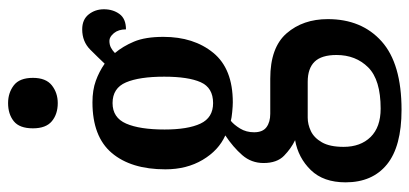

<svg xmlns="http://www.w3.org/2000/svg" viewBox="-296 -506 1038 487"><g transform="rotate(-90 223.5 -262.0)"><path d="M189 237Q96 237 50.5 200Q5 163 5 95Q5 39 36 7Q67 -25 112 -33Q91 -43 72.5 -61Q54 -79 54 -113Q54 -144 74 -167Q94 -190 124 -210Q86 -227 62 -267.5Q38 -308 38 -362Q38 -449 79.5 -498Q121 -547 208 -547Q239 -547 262.5 -538.5Q286 -530 306 -516Q321 -532 341.5 -552.5Q362 -573 393 -573Q418 -573 431 -556.5Q444 -540 444 -518Q444 -495 432 -478.5Q420 -462 393 -462Q393 -481 383.5 -492.5Q374 -504 364 -504Q354 -504 346.5 -500Q339 -496 333 -490Q350 -470 362 -441.5Q374 -413 374 -367Q374 -290 333.5 -240.5Q293 -191 208 -191Q199 -191 183.5 -192.5Q168 -194 161 -196Q151 -188 141.5 -172.5Q132 -157 132 -137Q132 -115 145 -105.5Q158 -96 179 -96H268Q347 -96 383 -54.5Q419 -13 419 50Q419 136 362.5 186.5Q306 237 189 237ZM206 -241Q245 -241 259 -272.5Q273 -304 273 -365Q273 -428 258.5 -462Q244 -496 206 -496Q169 -496 154 -461.5Q139 -427 139 -364Q139 -305 154 -273Q169 -241 206 -241ZM192 184Q265 184 296.5 152.5Q328 121 328 72Q328 34 311 16.5Q294 -1 260 -1H169Q152 -1 135 7Q118 15 106.5 35Q95 55 95 90Q95 133 120 158.5Q145 184 192 184ZM206 -635Q178 -635 160 -650Q142 -665 142 -698Q142 -732 160 -746.5Q178 -761 206 -761Q232 -761 251 -746.5Q270 -732 270 -698Q270 -665 251 -650Q232 -635 206 -635Z"/></g></svg>

Font: Noto Serif Tamil ExtraCondensed SemiBold
Style: Italic
Weight: 600
Width: 2
Italic angle: -12°
Designer: Indian Type Foundry, Tom Grace, and the Monotype Design Team
Foundry: Monotype Imaging Inc.
Version: Version 2.003; ttfautohint (v1.8.4.7-5d5b)